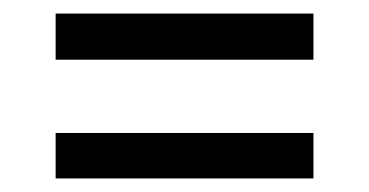

<svg xmlns="http://www.w3.org/2000/svg" viewBox="-20 -437 544 283"><path d="M62 -349V-417H442V-349ZM62 -174V-241H442V-174Z"/></svg>

Font: Bricolage Grotesque 10pt Light
Style: Regular
Weight: 300
Designer: Mathieu Triay
Foundry: Atelier Triay
Version: Version 1.000; ttfautohint (v1.8.4.7-5d5b);gftools[0.9.32]